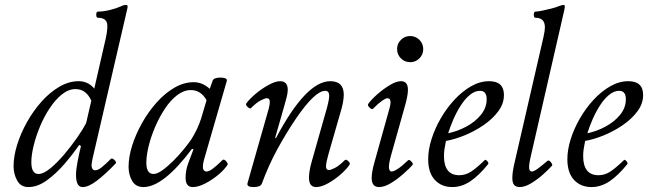

<svg xmlns="http://www.w3.org/2000/svg" viewBox="-20 -745 2626 778"><path d="M95 13Q64 13 49.5 -13.5Q35 -40 35 -71Q35 -112 49.5 -158.5Q64 -205 89.5 -250.5Q115 -296 148.5 -333.5Q182 -371 220.5 -393.5Q259 -416 299 -416Q337 -416 362 -386L408 -587Q415 -618 415 -640Q415 -673 377 -673Q370 -673 370 -685.5Q370 -698 377 -698Q399 -698 425.5 -704.5Q452 -711 474 -721Q480 -724 484.5 -724.5Q489 -725 491 -725Q497 -725 497 -719Q497 -716 496.5 -713Q496 -710 495 -706L355 -102Q354 -95 352.5 -88Q351 -81 351 -74Q351 -67 354.5 -61Q358 -55 366 -55Q377 -55 392 -67Q407 -79 429 -101Q434 -106 443.5 -97Q453 -88 449 -83Q408 -40 373.5 -13.5Q339 13 315 13Q288 13 288 -36Q288 -57 294.5 -91Q301 -125 308 -153L301 -158Q275 -120 241 -80.5Q207 -41 169.5 -14Q132 13 95 13ZM136 -40Q156 -40 183.5 -62.5Q211 -85 239.5 -118.5Q268 -152 292 -186.5Q316 -221 329 -246L350 -337Q329 -384 286 -384Q258 -384 231.5 -363Q205 -342 182 -307.5Q159 -273 142.5 -233.5Q126 -194 116.5 -155.5Q107 -117 107 -88Q107 -40 136 -40Z M561 13Q530 13 515.5 -12Q501 -37 501 -69Q501 -109 515.5 -155Q530 -201 555.5 -246.5Q581 -292 614.5 -329.5Q648 -367 686.5 -389.5Q725 -412 765 -412Q800 -412 830 -385L842 -419Q845 -427 860 -429.5Q875 -432 888.5 -429Q902 -426 899 -417L807 -99Q802 -81 802 -70Q802 -50 818 -50Q835 -50 881 -96Q887 -102 896 -92Q905 -82 902 -77Q888 -56 863 -35.5Q838 -15 810.5 -1Q783 13 761 13Q732 13 732 -25Q732 -39 734.5 -53.5Q737 -68 743 -84L764 -140L758 -142Q642 13 561 13ZM602 -40Q617 -40 638.5 -55.5Q660 -71 683 -94Q706 -117 725 -140.5Q744 -164 755 -180Q781 -221 795 -265L817 -339Q794 -380 753 -380Q725 -380 698 -359.5Q671 -339 648.5 -305Q626 -271 609 -231.5Q592 -192 582.5 -153.5Q573 -115 573 -86Q573 -40 602 -40Z M1007 13Q979 13 983 -3L1069 -305Q1074 -324 1073 -335.5Q1072 -347 1061 -347Q1054 -347 1037 -338.5Q1020 -330 997 -307Q993 -303 983.5 -311.5Q974 -320 978 -326Q991 -344 1016 -365Q1041 -386 1068.5 -401Q1096 -416 1115 -416Q1146 -416 1146 -381Q1146 -369 1142 -353Q1138 -337 1132 -316L1095 -187L1098 -185Q1220 -416 1318 -416Q1373 -416 1373 -361Q1373 -348 1369.5 -328.5Q1366 -309 1356 -277L1310 -117Q1301 -85 1301 -70.5Q1301 -56 1313 -56Q1321 -56 1338 -65Q1355 -74 1377 -96Q1382 -101 1391.5 -92Q1401 -83 1396 -77Q1384 -59 1360 -38Q1336 -17 1309 -2Q1282 13 1261 13Q1232 13 1232 -25Q1232 -37 1234.5 -53Q1237 -69 1243 -90L1298 -284Q1306 -310 1310 -329Q1314 -348 1314 -356Q1314 -377 1298 -377Q1256 -377 1179 -264Q1141 -208 1105 -142.5Q1069 -77 1041 -1Q1036 13 1007 13Z M1642 -493Q1620 -493 1604.5 -508.5Q1589 -524 1589 -546Q1589 -568 1604.5 -583.5Q1620 -599 1642 -599Q1664 -599 1679.5 -583.5Q1695 -568 1695 -546Q1695 -524 1679.5 -508.5Q1664 -493 1642 -493ZM1516 13Q1486 13 1486 -24Q1486 -48 1498 -90L1558 -305Q1570 -347 1550 -347Q1543 -347 1528.5 -337Q1514 -327 1491 -304Q1487 -300 1477.5 -309Q1468 -318 1472 -324Q1485 -342 1509.5 -363.5Q1534 -385 1560 -400.5Q1586 -416 1605 -416Q1633 -416 1633 -381Q1633 -358 1621 -316L1565 -117Q1555 -82 1556 -66Q1557 -50 1567 -50Q1575 -50 1591.5 -60.5Q1608 -71 1633 -95Q1638 -100 1646.5 -91Q1655 -82 1652 -77Q1638 -61 1614 -40Q1590 -19 1564 -3Q1538 13 1516 13Z M1813 13Q1769 13 1742 -16Q1715 -45 1715 -100Q1715 -138 1728.5 -181Q1742 -224 1766 -265.5Q1790 -307 1821.5 -341Q1853 -375 1889 -395.5Q1925 -416 1962 -416Q2022 -416 2022 -360Q2022 -325 1999 -294Q1976 -263 1939.5 -238Q1903 -213 1862.5 -196.5Q1822 -180 1787 -174Q1783 -155 1781 -140.5Q1779 -126 1779 -113Q1779 -35 1841 -35Q1867 -35 1889.5 -50Q1912 -65 1944 -96Q1947 -100 1954 -92.5Q1961 -85 1958 -80Q1921 -34 1886 -10.5Q1851 13 1813 13ZM1796 -205Q1834 -213 1869.5 -232Q1905 -251 1928.5 -279.5Q1952 -308 1952 -343Q1952 -377 1925 -377Q1904 -377 1884 -360.5Q1864 -344 1847 -317.5Q1830 -291 1817 -261Q1804 -231 1796 -205Z M2086 13Q2071 13 2063.5 4.5Q2056 -4 2056 -24Q2056 -49 2066 -90L2182 -594Q2188 -621 2188 -634Q2188 -673 2150 -673Q2143 -673 2143 -685.5Q2143 -698 2150 -698Q2158 -698 2175.5 -701.5Q2193 -705 2213 -710Q2233 -715 2247 -721Q2258 -725 2263 -725Q2268 -725 2268.5 -721Q2269 -717 2267 -706L2132 -117Q2123 -79 2124 -64.5Q2125 -50 2135 -50Q2143 -50 2159 -61.5Q2175 -73 2198 -93Q2204 -98 2212 -88Q2220 -78 2217 -74Q2204 -59 2181 -38.5Q2158 -18 2132.5 -2.5Q2107 13 2086 13Z M2377 13Q2333 13 2306 -16Q2279 -45 2279 -100Q2279 -138 2292.5 -181Q2306 -224 2330 -265.5Q2354 -307 2385.5 -341Q2417 -375 2453 -395.5Q2489 -416 2526 -416Q2586 -416 2586 -360Q2586 -325 2563 -294Q2540 -263 2503.5 -238Q2467 -213 2426.5 -196.5Q2386 -180 2351 -174Q2347 -155 2345 -140.5Q2343 -126 2343 -113Q2343 -35 2405 -35Q2431 -35 2453.5 -50Q2476 -65 2508 -96Q2511 -100 2518 -92.5Q2525 -85 2522 -80Q2485 -34 2450 -10.5Q2415 13 2377 13ZM2360 -205Q2398 -213 2433.5 -232Q2469 -251 2492.5 -279.5Q2516 -308 2516 -343Q2516 -377 2489 -377Q2468 -377 2448 -360.5Q2428 -344 2411 -317.5Q2394 -291 2381 -261Q2368 -231 2360 -205Z"/></svg>

Font: Junicode
Style: Italic
Weight: 400
Italic angle: -11°
Designer: Peter S. Baker
Version: Version 2.100; ttfautohint (v1.8.4)